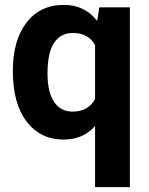

<svg xmlns="http://www.w3.org/2000/svg" viewBox="-20 -558 605 781"><path d="M32.2 -269Q32.2 -393.6 87.6 -465.8Q143.1 -538.1 239.7 -538.1Q324.7 -538.1 375 -473.1L384.3 -528.3H508.3V203.1H366.7V-45.4Q317.9 9.8 238.8 9.8Q144.5 9.8 88.4 -63.5Q32.2 -136.7 32.2 -269ZM173.3 -258.8Q173.3 -183.1 200 -143.6Q226.6 -104 274.9 -104Q339.8 -104 366.7 -155.8V-374Q340.3 -423.8 275.9 -423.8Q227.1 -423.8 200.2 -384.3Q173.3 -344.7 173.3 -258.8Z"/></svg>

Font: TypoPRO Roboto
Style: Bold
Weight: 700
Designer: Google
Version: Version 2.136; 2016